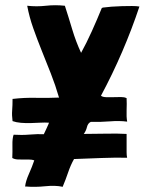

<svg xmlns="http://www.w3.org/2000/svg" viewBox="-20 -714 570 734"><path d="M464 -338V-339H463Q456 -343 442.5 -343Q429 -343 414 -342.5Q399 -342 385.5 -342.5Q372 -343 366 -348Q410 -430 447 -516Q484 -602 513 -689Q502 -691 484.5 -691Q467 -691 446.5 -690.5Q426 -690 406.5 -688.5Q387 -687 373 -685Q372 -684 371 -684Q370 -684 369 -683Q352 -641 331 -594.5Q310 -548 290 -512Q270 -555 256 -602Q242 -649 228 -692Q191 -696 155.5 -692Q120 -688 84 -692Q92 -649 107 -606.5Q122 -564 139.5 -520.5Q157 -477 174.5 -432.5Q192 -388 205 -343Q205 -342 205.5 -342Q206 -342 206 -341Q161 -339 117 -340Q73 -341 30 -336H28Q28 -311 26.5 -292Q25 -273 28 -251Q42 -246 60 -244.5Q78 -243 97 -243.5Q116 -244 134 -245Q152 -246 166 -245H167V-244Q166 -243 166 -241Q161 -230 157 -221Q153 -212 148 -202V-201Q123 -202 93 -199.5Q63 -197 32 -199Q27 -185 27.5 -159Q28 -133 27 -111V-110Q36 -105 47 -104.5Q58 -104 69.5 -104Q81 -104 92 -104Q103 -104 111 -101Q103 -77 90.5 -49Q78 -21 76 -1H79Q114 2 152.5 -2Q191 -6 219 0H220V-1Q231 -27 240.5 -55Q250 -83 263 -106Q315 -108 368.5 -110Q422 -112 466 -111Q464 -120 464 -131.5Q464 -143 464 -155.5Q464 -168 464 -180.5Q464 -193 464 -202Q428 -204 384.5 -203Q341 -202 300 -202L301 -203Q309 -214 312.5 -228.5Q316 -243 327 -248Q361 -247 399 -250Q437 -253 466 -249V-250Q463 -267 464 -292.5Q465 -318 464 -338Z"/></svg>

Font: Londrina Solid
Style: Regular
Weight: 400
Designer: Marcelo Magalhaes
Foundry: Marcelo Magalhães
Version: Version 1.002